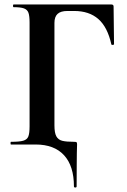

<svg xmlns="http://www.w3.org/2000/svg" viewBox="-20 -645 566 857"><path d="M139 0H29Q27 0 27 -6Q27 -12 29 -12Q67 -12 84 -17Q101 -22 106.5 -36Q112 -50 112 -81V-544Q112 -574 107 -588Q102 -602 87 -607.5Q72 -613 41 -613Q38 -613 38 -619Q38 -625 41 -625H477Q487 -625 487 -616L489 -448Q489 -445 483.5 -444.5Q478 -444 477 -447Q460 -524 419 -560Q378 -596 311 -596H281Q251 -596 237 -583Q223 -570 223 -543V-85Q223 -52 231.5 -36.5Q240 -21 258 -16.5Q276 -12 311 -12Q320 -12 322 -10Q324 -8 324 0Q324 23 323 38Q323 55 322.5 88.5Q322 122 322 187Q322 192 316 192Q310 192 310 187Q310 96 266 48Q222 0 139 0Z"/></svg>

Font: Cormorant Unicase
Style: Bold
Weight: 700
Designer: Christian Thalmann (Catharsis Fonts)
Foundry: Catharsis Fonts
Version: Version 4.000